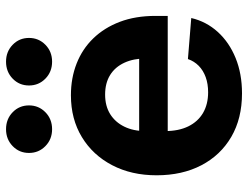

<svg xmlns="http://www.w3.org/2000/svg" viewBox="-110 -676 798 617"><g transform="rotate(-90 288.5 -368.0)"><path d="M296.4 11.2Q215.8 11.2 156.7 -23.2Q97.7 -57.6 65.4 -119.4Q33.2 -181.2 33.2 -263.2Q33.2 -344.2 65.7 -406.2Q98.1 -468.3 156 -503.4Q213.9 -538.6 290.5 -538.6Q345.7 -538.6 392.3 -520.3Q439 -502 473.1 -466.8Q507.3 -431.6 526.4 -381.3Q545.4 -331.1 545.4 -267.1V-227.5H88.4V-319.3H475.1L408.7 -296.4Q408.7 -336.9 395 -366.7Q381.3 -396.5 355.5 -412.6Q329.6 -428.7 292.5 -428.7Q255.9 -428.7 229.7 -412.4Q203.6 -396 189.5 -366.9Q175.3 -337.9 175.3 -299.3V-235.4Q175.3 -192.4 190.4 -161.4Q205.6 -130.4 233.6 -114Q261.7 -97.7 299.8 -97.7Q327.1 -97.7 348.6 -105.5Q370.1 -113.3 385 -127.9Q399.9 -142.6 406.7 -162.6L538.6 -151.9Q527.3 -103.5 493.9 -66.7Q460.4 -29.8 409.9 -9.3Q359.4 11.2 296.4 11.2ZM398.4 -599.1Q365.7 -599.1 343.8 -620.6Q321.8 -642.1 321.8 -673.3Q321.8 -704.6 343.8 -725.8Q365.7 -747.1 398.4 -747.1Q430.7 -747.1 452.6 -725.8Q474.6 -704.6 474.6 -673.3Q474.6 -642.1 452.6 -620.6Q430.7 -599.1 398.4 -599.1ZM181.2 -599.1Q148.9 -599.1 127 -620.6Q105 -642.1 105 -673.3Q105 -704.6 127 -725.8Q148.9 -747.1 181.2 -747.1Q213.9 -747.1 235.8 -725.8Q257.8 -704.6 257.8 -673.3Q257.8 -642.1 235.8 -620.6Q213.9 -599.1 181.2 -599.1Z"/></g></svg>

Font: Inter 24pt
Style: Bold
Weight: 700
Designer: Rasmus Andersson
Foundry: rsms
Version: Version 4.001;git-66647c0bb